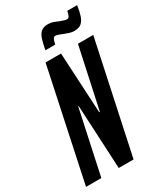

<svg xmlns="http://www.w3.org/2000/svg" viewBox="-224 -951 877 1032"><g transform="rotate(-30 214.5 -435.0)"><path d="M-9 0 137 -688H233L253 -312H257L338 -688H433L286 0H194L174 -396H171L86 0ZM169 -745Q176 -783 184 -808.5Q192 -834 207.5 -847Q223 -860 251 -860Q268 -860 283 -854.5Q298 -849 311 -843Q322 -839 333.5 -835Q345 -831 354 -831Q363 -831 368 -840.5Q373 -850 377 -870H438Q433 -834 424.5 -808.5Q416 -783 400.5 -770Q385 -757 357 -757Q340 -757 326 -762Q312 -767 298 -772Q287 -776 275 -781Q263 -786 254 -786Q244 -786 239 -775.5Q234 -765 230 -745Z"/></g></svg>

Font: Saira UltraCondensed
Style: Bold Italic
Weight: 700
Width: 1
Italic angle: -12°
Designer: Hector Gatti with collaboration of the Omnibus-Type team
Foundry: Omnibus-Type
Version: Version 1.101